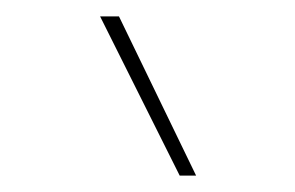

<svg xmlns="http://www.w3.org/2000/svg" viewBox="-20 -810 360 234"><path d="M199 -596 102 -790H125L219 -596Z"/></svg>

Font: Georama Condensed Thin
Style: Regular
Weight: 100
Width: 3
Designer: Jean-Baptiste Levee
Foundry: Production Type
Version: Version 1.000